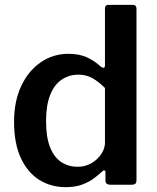

<svg xmlns="http://www.w3.org/2000/svg" viewBox="-20 -762 646 792"><path d="M434 0Q426 0 420.5 -4Q415 -8 415 -18V-51Q415 -58 411 -59Q407 -60 402 -55Q387 -41 367 -26Q347 -11 318.5 -0.5Q290 10 251 10Q190 10 142 -20Q94 -50 66 -110Q38 -170 38 -260Q38 -344 67.5 -407Q97 -470 148 -505Q199 -540 262 -540Q306 -540 337.5 -526Q369 -512 396 -487Q405 -481 409 -482.5Q413 -484 413 -495V-726Q413 -742 427 -742H528Q543 -742 543 -725V-19Q543 -9 538.5 -4.5Q534 0 522 0H434ZM413 -399Q387 -425 361.5 -439.5Q336 -454 303 -454Q265 -454 234.5 -433.5Q204 -413 187 -370.5Q170 -328 170 -262Q170 -195 187 -153.5Q204 -112 233.5 -93Q263 -74 300 -74Q332 -74 357.5 -89Q383 -104 398 -127Q413 -150 413 -173V-399Z"/></svg>

Font: Libre Franklin Thin SemiBold
Style: Regular
Weight: 600
Version: Version 3.000